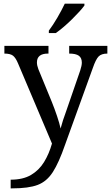

<svg xmlns="http://www.w3.org/2000/svg" viewBox="-20 -786 605 1046"><path d="M284.2 -606H246.1V-619.1Q268.6 -648.9 292.5 -689.9Q316.4 -731 333 -766.1H439.9V-755.9Q418.9 -727.1 372.6 -681.4Q326.2 -635.7 284.2 -606ZM46.9 240.2H38.1V192.9Q105.5 192.9 149.2 167Q192.9 141.1 220 96.9Q247.1 52.7 263.2 -3.9L78.1 -440.9Q65.4 -471.2 50.8 -482.7Q36.1 -494.1 3.9 -494.1V-536.1H244.1V-494.1H241.2Q181.2 -494.1 181.2 -445.8Q181.2 -429.7 189 -409.2L262.2 -231Q276.9 -194.8 290.8 -153.6Q304.7 -112.3 310.1 -85.9Q321.8 -130.4 339.8 -178.2L417 -401.9Q425.8 -428.7 425.8 -444.8Q425.8 -470.7 409.4 -482.4Q393.1 -494.1 356.9 -494.1V-536.1H564.9V-494.1Q532.7 -494.1 517.3 -478.5Q502 -462.9 485.8 -416L334 3.9Q300.8 100.1 267.8 151.4Q234.9 202.6 185.3 221.4Q135.7 240.2 46.9 240.2Z"/></svg>

Font: Satisar Sharada
Style: Regular
Weight: 400
Designer: Vinodh Rajan & Sunil Mahnoori
Version: 2.2